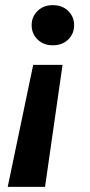

<svg xmlns="http://www.w3.org/2000/svg" viewBox="-20 -534 349 746"><path d="M223 -282 155 192H10L109 -282ZM185 -514Q222 -514 245 -491.5Q268 -469 268 -436Q268 -403 245 -380.5Q222 -358 185 -358Q149 -358 126 -380.5Q103 -403 103 -436Q103 -469 126 -491.5Q149 -514 185 -514Z"/></svg>

Font: DM Sans 17pt
Style: Bold Italic
Weight: 700
Italic angle: -10°
Version: Version 4.004;gftools[0.9.30]